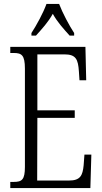

<svg xmlns="http://www.w3.org/2000/svg" viewBox="-20 -951 516 971"><path d="M139 -784V-771H162C194 -807 223 -838 247 -881C271 -838 300 -807 332 -771H355V-784C330 -822 296 -886 279 -931H215C199 -886 164 -822 139 -784ZM32 0H437L442 -169H407L403 -115C398 -63 386 -38 329 -38H168L169 -355H358V-393H169V-676H306C364 -676 375 -651 379 -590L382 -545H416L412 -714H32V-683H49C89 -683 106 -673 106 -604V-107C106 -42 91 -31 49 -31H32Z"/></svg>

Font: Noto Serif Thai ExtraCondensed Light
Style: Regular
Weight: 300
Width: 2
Designer: Monotype Design Team
Foundry: Monotype Imaging Inc.
Version: Version 2.002